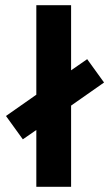

<svg xmlns="http://www.w3.org/2000/svg" viewBox="-20 -720 421 740"><path d="M254 -313V0H120V-219L68 -183L3 -273L120 -355V-700H254V-449L316 -492L381 -402Z"/></svg>

Font: Cairo
Style: Bold
Weight: 700
Designer: Mohamed Gaber
Foundry: Kief Type Foundry
Version: Version 2.100